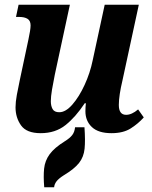

<svg xmlns="http://www.w3.org/2000/svg" viewBox="-20 -556 646 816"><path d="M153 10Q93 10 69.5 -23Q46 -56 46 -100Q46 -122 51.5 -152.5Q57 -183 64 -215L101 -389Q105 -407 107.5 -423Q110 -439 110 -448Q110 -468 97 -476Q84 -484 62 -484H48L59 -536H277L213 -239Q206 -205 201 -175Q196 -145 196 -126Q196 -106 203.5 -92.5Q211 -79 232 -79Q259 -79 287.5 -111.5Q316 -144 339.5 -195Q363 -246 374 -300L425 -536H570L500 -212Q493 -183 489 -156.5Q485 -130 485 -110Q485 -68 516 -68Q540 -68 567 -91L591 -57Q568 -31 536 -10.5Q504 10 454 10Q398 10 370.5 -16Q343 -42 343 -83Q343 -92 343.5 -100.5Q344 -109 345 -117H340Q301 -58 258 -24Q215 10 153 10ZM168 240Q164 194 167.5 160.5Q171 127 191 99.5Q211 72 256 44Q277 31 287 18Q297 5 299 -15H339Q343 41 339.5 76Q336 111 316 136.5Q296 162 251 189Q229 203 220 215Q211 227 210 240Z"/></svg>

Font: Noto Serif SemiCondensed
Style: Bold Italic
Weight: 700
Width: 4
Italic angle: -12°
Designer: Monotype Design Team
Foundry: Monotype Imaging Inc.
Version: Version 2.014